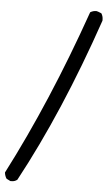

<svg xmlns="http://www.w3.org/2000/svg" viewBox="-81 -853 546 975"><g transform="rotate(5 192.0 -365.0)"><path d="M16 84H10L-10 74Q-19 61 -21 43Q174 -335 339 -805Q353 -814 370 -814Q375 -814 396 -805Q405 -791 405 -774V-768Q241 -289 45 74Q33 84 16 84Z"/></g></svg>

Font: Xiaolai SC
Style: Regular
Weight: 400
Designer: Nozomi Seto 瀬戸のぞみ
Version: Version 3.11;December 4, 2020;FontCreator 13.0.0.2613 64-bit